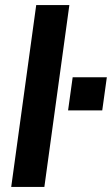

<svg xmlns="http://www.w3.org/2000/svg" viewBox="-20 -733 439 753"><path d="M247 -300H381L399 -430H265ZM24 0H154L252 -713H122Z"/></svg>

Font: Ronzino Bold
Style: Italic
Weight: 700
Italic angle: -8°
Designer: Nunzio Mazzaferro
Foundry: Collletttivo
Version: Version 1.000;Glyphs 3.3 (3337)